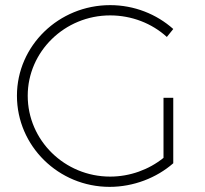

<svg xmlns="http://www.w3.org/2000/svg" viewBox="-20 -724 798 748"><path d="M617 -109C560 -63 486 -36 409 -36C232 -36 88 -177 88 -351C88 -523 232 -664 409 -664C493 -664 572 -633 630 -580L655 -611C590 -669 503 -704 409 -704C209 -704 46 -546 46 -351C46 -155 208 4 407 4C500 4 590 -31 655 -88V-343H617Z"/></svg>

Font: Montserrat arm ExtraLight
Style: Regular
Weight: 275
Designer: Julieta Ulanovsky
Foundry: Julieta Ulanovsky
Version: Version 6.000;PS 006.000;hotconv 1.0.88;makeotf.lib2.5.64775